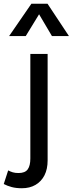

<svg xmlns="http://www.w3.org/2000/svg" viewBox="-82 -777 387 1022"><path d="M34.5 225Q4 225 -19.5 218.8Q-43 212.5 -62 202.5L-38.5 130Q-26.5 136.5 -14 140.2Q-1.5 144 17 144Q51.5 144 65.5 124.5Q79.5 105 79.5 67V-490H171.5V77Q171.5 123 154.8 156Q138 189 107.2 207Q76.5 225 34.5 225ZM-33.5 -585 85 -757H171L285 -585H194.5L126 -701L55 -585Z"/></svg>

Font: Geologica Thin Roman Light
Style: Regular
Weight: 300
Version: Version 1.010;gftools[0.9.28]